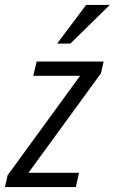

<svg xmlns="http://www.w3.org/2000/svg" viewBox="-49 -760 466 780"><path d="M-29 0 -18 -48 296 -479 312 -452H86L100 -510H372L361 -462L47 -31L30 -58H272L259 0ZM237 -583H183L301 -740H397Z"/></svg>

Font: Instrument Sans Condensed
Style: Italic
Weight: 400
Width: 3
Italic angle: -13°
Designer: Rodrigo Fuenzalida
Foundry: fragTYPE
Version: Version 1.000;gftools[0.9.28]